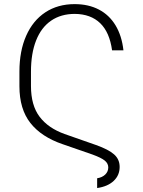

<svg xmlns="http://www.w3.org/2000/svg" viewBox="-20 -737 700 941"><path d="M510.7 83Q510.3 63.5 493.2 49.8Q476.1 36.1 433.6 20.5L287.1 -30.3Q182.6 -65.9 128.9 -134.3Q75.2 -202.6 75.2 -314.5V-385.7Q75.2 -486.8 108.2 -561.5Q141.1 -636.2 202.1 -676.5Q263.2 -716.8 345.7 -716.8Q413.6 -716.8 464.6 -690.2Q515.6 -663.6 546.4 -612.5Q577.1 -561.5 585 -490.2H529.3Q517.1 -579.1 470.9 -623.5Q424.8 -668 346.7 -668.9Q278.8 -668.9 230.5 -635.7Q182.1 -602.5 157 -538.8Q131.8 -475.1 131.8 -385.7V-315.4Q131.8 -220.7 174.1 -164.8Q216.3 -108.9 296.9 -80.1L450.2 -26.4Q512.2 -4.4 539.3 19.8Q566.4 43.9 566.4 81.1Q566.4 122.1 537.1 149.7Q507.8 177.2 456.1 184.6V136.7Q481 132.8 495.8 118.4Q510.7 104 510.7 83Z"/></svg>

Font: Pretendard ExtraLight
Style: Regular
Weight: 200
Designer: Base glyphs from Inter by Rasmus Andersson; Hangeul glyphs from Noto Sans CJK(Source Han Sans) by Jang Soo-young and Kan
Foundry: Kil Hyung-jin
Version: Version 1.309